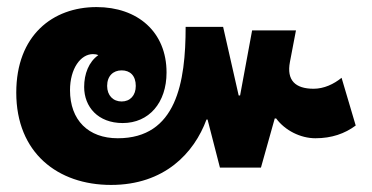

<svg xmlns="http://www.w3.org/2000/svg" viewBox="-20 -553 1051 543"><path d="M294 -30C445 -30 529 -120 564 -215H567L602 -79H718L757 -218H761C786 -184 830 -162 872 -162C918 -162 955 -175 986 -198L946 -333C924 -315 896 -302 867 -302C815 -302 790 -326 800 -378L817 -467H693L659 -283H655L611 -477H505C505 -320 479 -162 313 -162C230 -162 178 -213 178 -298C178 -359 208 -400 243 -400C249 -400 254 -399 258 -397C231 -378 218 -344 218 -307C218 -251 257 -205 327 -205C401 -205 451 -262 451 -348C451 -463 369 -533 253 -533C129 -533 26 -453 26 -291C26 -121 143 -30 294 -30ZM324 -266C300 -266 283 -283 283 -310C283 -338 300 -354 324 -354C348 -354 364 -339 364 -310C364 -283 348 -266 324 -266Z"/></svg>

Font: Noto Sans Thai Looped Condensed Black
Style: Regular
Weight: 900
Width: 3
Designer: Sasikarn Vongin, Ben Mitchell
Foundry: The Fontpad Ltd
Version: Version 1.001